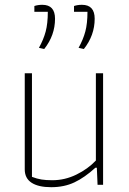

<svg xmlns="http://www.w3.org/2000/svg" viewBox="-20 -769 538 799"><path d="M142 -570Q161 -604 170 -637.5Q179 -671 179 -720H123V-744Q138 -749 156 -749Q209 -749 209 -691Q209 -622 164 -565ZM307 -570Q326 -604 335 -637.5Q344 -671 344 -720H288V-744Q303 -749 321 -749Q374 -749 374 -691Q374 -622 329 -565ZM83 -64V-464H113V-33Q134 -25 152.5 -22Q171 -19 198 -19Q250 -19 298 -42.5Q346 -66 379 -101V-464H409V0H386L383 -71H377Q332 -30 289.5 -10Q247 10 193 10Q140 10 111.5 -8.5Q83 -27 83 -64Z"/></svg>

Font: Athiti ExtraLight
Style: Regular
Weight: 250
Version: Version 1.032